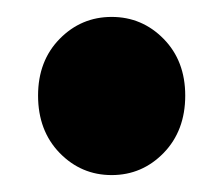

<svg xmlns="http://www.w3.org/2000/svg" viewBox="-20 -504 264 227"><path d="M112 -297Q76 -297 50.5 -323.2Q25 -349.5 25 -391Q25 -432 50.5 -458Q76 -484 112 -484Q148 -484 173.5 -458Q199 -432 199 -391Q199 -349.5 173.5 -323.2Q148 -297 112 -297Z"/></svg>

Font: Spline Sans
Style: Bold
Weight: 700
Designer: Eben Sorkin, Mirko Velimirovic
Foundry: Sorkin Type
Version: Version 1.000; ttfautohint (v1.8.3)